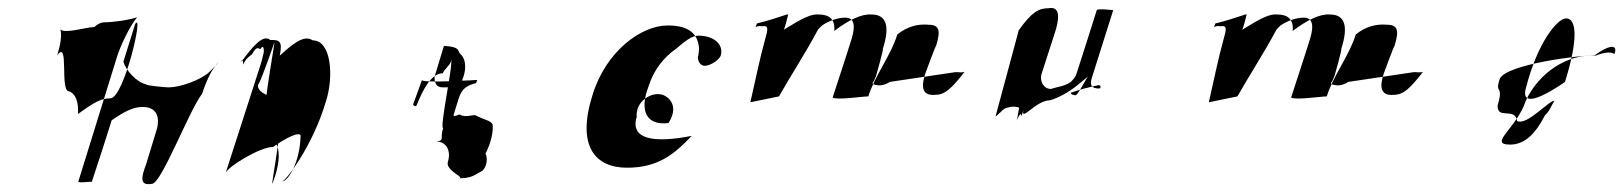

<svg xmlns="http://www.w3.org/2000/svg" viewBox="-20 -475 4142 490"><path d="M134 -400C146 -388 200 -406 221 -406C228 -414 240 -418 244 -418C269 -418 310 -424 330 -431C312 -410 287 -358 278 -328L180 -12C178 -6 218 -14 214 -10C232 -64 248 -114 265 -168C301 -193 322 -202 344 -202C374 -202 389 -184 381 -148L353 -56C340 -22 336 0 368 -6C392 -6 463 -194 496 -236C503 -259 521 -303 538 -316L514 -291C491 -270 439 -252 410 -252C406 -252 352 -256 353 -260C330 -264 300 -296 295 -318L325 -414C348 -448 297 -226 262 -224C239 -224 223 -216 179 -184C181 -212 174 -236 156 -242C132 -242 157 -376 126 -334C133 -356 139 -384 134 -400Z M595 -316C626 -358 651 -388 670 -373C692 -373 702 -372 694 -333C724 -360 755 -388 778 -372C826 -372 832 -279 812 -217C778 -101 708 -12 700 -12C715 -12 745 -60 747 -126C750 -137 730 -137 677 -100C643 -100 561 -49 556 -34L645 -310C648 -319 656 -352 653 -342C654 -346 653 -364 645 -350C639 -350 636 -360 623 -336C623 -336 606 -326 601 -310C601 -310 600 -331 595 -316ZM639 -260C634 -244 660 -228 684 -228C721 -225 661 41 678 -14C701 -76 694 -122 659 -127C636 -127 685 -381 680 -366C680 -366 642 -256 639 -260Z M1034 -208C1034 -208 1041 -199 1044 -208C1059 -245 1080 -288 1110 -288C1113 -298 1133 -312 1131 -322C1138 -316 1101 -148 1111 -148C1102 -122 1116 -116 1093 -114C1119 -114 1132 -90 1123 -62C1116 -38 1174 -20 1148 -20C1186 -20 1189 -28 1211 -39C1223 -50 1225 -72 1219 -83C1232 -107 1240 -140 1237 -158C1231 -168 1218 -168 1193 -181C1182 -182 1169 -174 1152 -183C1152 -183 1135 -174 1138 -183L1147 -212C1155 -238 1159 -254 1195 -263L1198 -271C1198 -271 1054 -262 1057 -271C1057 -271 1031 -199 1034 -208ZM1089 -279C1089 -265 1092 -252 1110 -252C1143 -252 1165 -254 1178 -261C1211 -270 1155 -256 1160 -272C1169 -292 1172 -323 1154 -338C1147 -346 1156 -355 1113 -358Z M1492 -232C1451 -102 1499 -47 1580 -47C1657 -47 1699 -79 1745 -128C1747 -130 1577 -87 1605 -177C1601 -216 1644 -244 1674 -232C1702 -218 1705 -190 1686 -161C1630 -154 1611 -192 1635 -254C1648 -296 1673 -328 1706 -351C1728 -370 1746 -384 1762 -384C1804 -384 1828 -360 1819 -332C1813 -320 1793 -308 1779 -307C1769 -307 1761 -316 1761 -330C1763 -332 1764 -350 1764 -352C1761 -386 1742 -410 1684 -410C1616 -410 1526 -344 1492 -232Z M1908 -406C1918 -410 1919 -408 1925 -408C1942 -411 1940 -400 1933 -376C1918 -322 1908 -270 1895 -214L1968 -229C1998 -282 2036 -340 2068 -400L2078 -410C2095 -422 2119 -430 2137 -430C2159 -430 2164 -412 2154 -378C2138 -326 2121 -276 2105 -226C2116 -219 2182 -229 2196 -229C2212 -281 2254 -334 2270 -387C2296 -408 2323 -414 2348 -412C2376 -412 2382 -400 2369 -358C2368 -360 2341 -286 2341 -286C2330 -252 2334 -230 2367 -233C2392 -233 2409 -250 2442 -292C2438 -289 2424 -291 2419 -291L2251 -266C2238 -257 2223 -256 2217 -258C2213 -258 2206 -260 2207 -264C2210 -266 2214 -277 2216 -282C2216 -282 2236 -352 2233 -350C2252 -409 2242 -438 2204 -438C2179 -440 2146 -424 2109 -396C2112 -426 2096 -438 2070 -438C2051 -440 2030 -430 1980 -399C1983 -402 1991 -436 1991 -436C1994 -439 1988 -438 1988 -438C1963 -430 1941 -422 1911 -415C1914 -418 1908 -406 1908 -406Z M2580 -398 2521 -179C2519 -174 2536 -192 2533 -188C2540 -197 2549 -201 2555 -201C2562 -204 2576 -203 2581 -200C2579 -194 2578 -176 2574 -167C2594 -208 2580 -154 2593 -198C2581 -158 2623 -219 2659 -219C2679 -224 2708 -240 2729 -257L2757 -280C2753 -277 2731 -232 2725 -232C2719 -232 2714 -234 2712 -238C2740 -248 2758 -252 2785 -258C2788 -256 2790 -254 2788 -249C2788 -249 2788 -254 2786 -249C2763 -249 2761 -260 2767 -278L2821 -449C2821 -449 2781 -454 2779 -449C2779 -449 2731 -297 2729 -292C2725 -278 2722 -276 2713 -266C2695 -254 2680 -254 2662 -248C2642 -248 2633 -270 2638 -286L2671 -388C2684 -426 2687 -460 2656 -454C2631 -454 2614 -445 2580 -398Z M3078 -406C3088 -410 3089 -408 3095 -408C3112 -411 3110 -400 3103 -376C3088 -322 3078 -270 3065 -214L3138 -229C3168 -282 3206 -340 3238 -400L3248 -410C3265 -422 3289 -430 3307 -430C3329 -430 3334 -412 3324 -378C3308 -326 3291 -276 3275 -226C3286 -219 3352 -229 3366 -229C3382 -281 3424 -334 3440 -387C3466 -408 3493 -414 3518 -412C3546 -412 3552 -400 3539 -358C3538 -360 3511 -286 3511 -286C3500 -252 3504 -230 3537 -233C3562 -233 3579 -250 3612 -292C3608 -289 3594 -291 3589 -291L3421 -266C3408 -257 3393 -256 3387 -258C3383 -258 3376 -260 3377 -264C3380 -266 3384 -277 3386 -282C3386 -282 3406 -352 3403 -350C3422 -409 3412 -438 3374 -438C3349 -440 3316 -424 3279 -396C3282 -426 3266 -438 3240 -438C3221 -440 3200 -430 3150 -399C3153 -402 3161 -436 3161 -436C3164 -439 3158 -438 3158 -438C3133 -430 3111 -422 3081 -415C3084 -418 3078 -406 3078 -406Z M3808 -275C3829 -312 4013 -334 4050 -334C4094 -366 4109 -358 4100 -337C4091 -344 4073 -341 4052 -333C3982 -338 3908 -291 3874 -218C3852 -149 3776 -106 3834 -106C3870 -106 3898 -132 3923 -181C3934 -190 3940 -207 3947 -218C3932 -218 3877 -154 3852 -166C3846 -203 3801 -168 3802 -206C3819 -262 3793 -232 3808 -275ZM3875 -253C3852 -178 3974 -266 3974 -266C4008 -374 4004 -428 3977 -428C3954 -428 3904 -366 3875 -253Z"/></svg>

Font: Zinc
Style: Obl
Weight: 400
Version: Version 1